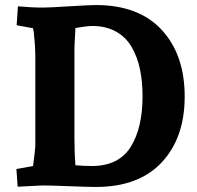

<svg xmlns="http://www.w3.org/2000/svg" viewBox="-20 -735 779 761"><path d="M360 -715Q530 -715 621 -616.5Q712 -518 712 -352Q712 -189 621 -91.5Q530 6 360 6Q328 6 254 3Q180 0 150 0L50 5L45 -65L111 -77Q120 -143 120 -163V-512Q120 -534 118 -562Q116 -590 114 -606L111 -623L46 -635L51 -710Q104 -705 151 -705Q175 -705 255 -710Q335 -715 360 -715ZM346 -632Q325 -632 279 -624Q275 -556 275 -542V-193Q275 -128 279 -80Q312 -77 344 -77Q450 -77 497.5 -152Q545 -227 545 -354Q545 -413 534.5 -462Q524 -511 501 -550Q478 -589 438.5 -610.5Q399 -632 346 -632Z"/></svg>

Font: Andada
Style: Bold
Weight: 700
Designer: Carolina Giovagnoli
Foundry: Carolina Giovagnoli
Version: Version 1.003